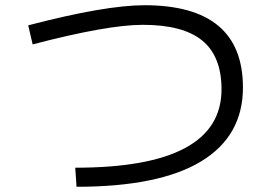

<svg xmlns="http://www.w3.org/2000/svg" viewBox="-20 -705 1040 735"><path d="M88 -608Q383 -685 533 -685Q910 -685 910 -370Q910 -184 749.5 -87Q589 10 273 10L268 -63Q828 -63 828 -363Q828 -489 754.5 -549.5Q681 -610 527 -610Q391 -610 105 -535Z"/></svg>

Font: M PLUS 1p
Style: Regular
Weight: 400
Version: Version 1.062